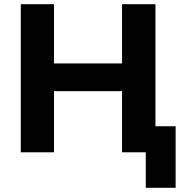

<svg xmlns="http://www.w3.org/2000/svg" viewBox="-20 -725 889 914"><path d="M674 169V0H564V-124H816V169ZM79 0V-705H237V-423H561V-705H720V0H561V-291H237V0Z"/></svg>

Font: Nunito Sans 10pt ExtraBold
Style: Regular
Weight: 800
Designer: Vernon Adams
Foundry: Vernon Adams
Version: Version 3.101;gftools[0.9.27]